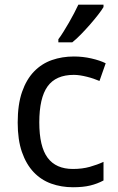

<svg xmlns="http://www.w3.org/2000/svg" viewBox="-20 -786 503 816"><path d="M290 9.8Q240.7 9.8 197.8 -5.6Q154.8 -21 123 -54.4Q91.3 -87.9 73.2 -139.9Q55.2 -191.9 55.2 -265.1Q55.2 -341.8 73.7 -395.3Q92.3 -448.7 124.8 -482.2Q157.2 -515.6 200.7 -530.8Q244.1 -545.9 293.9 -545.9Q332 -545.9 368.4 -537.6Q404.8 -529.3 429.2 -517.1L402.8 -441.9Q391.6 -446.8 377.9 -451.4Q364.3 -456.1 349.6 -459.7Q335 -463.4 320.8 -465.6Q306.6 -467.8 293.9 -467.8Q217.3 -467.8 182.1 -418.7Q147 -369.6 147 -266.1Q147 -163.1 182.4 -115.5Q217.8 -67.9 290 -67.9Q329.6 -67.9 361.6 -76.9Q393.6 -85.9 419.9 -98.1V-19Q393.6 -4.9 363.5 2.4Q333.5 9.8 290 9.8ZM228 -619.1Q238.8 -633.3 250.2 -651.9Q261.7 -670.4 273.2 -690.2Q284.7 -710 294.9 -729.7Q305.2 -749.5 313 -766.1H419.9V-755.9Q412.1 -742.7 396.7 -722.9Q381.3 -703.1 362.5 -681.6Q343.8 -660.2 324 -639.9Q304.2 -619.6 287.1 -606H228Z"/></svg>

Font: Droid Sans
Style: Regular
Weight: 400
Foundry: Ascender Corporation
Version: Version 1.00 build 114